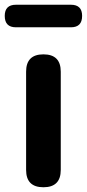

<svg xmlns="http://www.w3.org/2000/svg" viewBox="-31 -789 366 809"><path d="M152 0Q79 0 79 -73V-487Q79 -560 152 -560Q225 -560 225 -487V-280V-73Q225 0 152 0ZM36 -674Q-11 -674 -11 -722Q-11 -769 36 -769H268Q315 -769 315 -722Q315 -674 268 -674H152Z"/></svg>

Font: GenSenRounded JP B
Style: Regular
Weight: 700
Version: Version 1.501;PS 1;hotconv 16.6.51;makeotf.lib2.5.65220